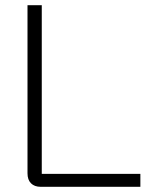

<svg xmlns="http://www.w3.org/2000/svg" viewBox="-20 -720 593 740"><path d="M86 -52V-700H141V-50H521V0H137Q113 0 99.5 -13.5Q86 -27 86 -52Z"/></svg>

Font: Bai Jamjuree Light
Style: Regular
Weight: 300
Designer: Katatrad Aksorn Co.,Ltd.
Foundry: Cadson Demak Co.,Ltd.
Version: Version 1.000; ttfautohint (v1.6)